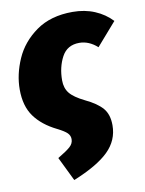

<svg xmlns="http://www.w3.org/2000/svg" viewBox="-87 -616 684 904"><g transform="rotate(-10 255.0 -163.5)"><path d="M138 112Q180 87 197.5 71.5Q215 56 215 35Q215 18 202.5 5.5Q190 -7 156 -24Q87 -58 51 -108Q15 -158 15 -237Q15 -309 47 -382Q79 -455 148.5 -504.5Q218 -554 323 -554Q381 -554 428.5 -534Q476 -514 510 -478L415 -369Q375 -405 329 -405Q271 -405 245 -356.5Q219 -308 219 -245Q219 -208 238.5 -183.5Q258 -159 309 -134Q364 -108 390 -78Q416 -48 416 4Q416 76 363 128Q310 180 194 227Z"/></g></svg>

Font: Fira Sans Black
Style: Italic
Weight: 900
Italic angle: -8°
Designer: Carrois Corporate & Edenspiekermann AG
Foundry: Carrois Corporate GbR & Edenspiekermann AG
Version: Version 4.203